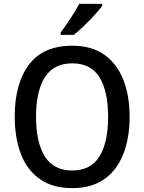

<svg xmlns="http://www.w3.org/2000/svg" viewBox="-20 -961 744 991"><path d="M649 -358Q649 -249 616.5 -166Q584 -83 518.5 -36.5Q453 10 353 10Q251 10 185 -37Q119 -84 87.5 -167Q56 -250 56 -359Q56 -530 129.5 -627.5Q203 -725 353 -725Q453 -725 518.5 -678.5Q584 -632 616.5 -549.5Q649 -467 649 -358ZM166 -358Q166 -226 211.5 -153.5Q257 -81 352 -81Q448 -81 493 -153Q538 -225 538 -358Q538 -490 493.5 -562Q449 -634 353 -634Q257 -634 211.5 -562Q166 -490 166 -358ZM508 -931Q494 -912 468 -883.5Q442 -855 413 -827Q384 -799 361 -781H293V-793Q317 -825 344 -866Q371 -907 389 -941H508Z"/></svg>

Font: Noto Sans Sinhala UI SemiCondensed Medium
Style: Regular
Weight: 500
Width: 4
Designer: Jelle Bosma - Monotype Design Team
Foundry: Monotype Imaging Inc.
Version: Version 2.006; ttfautohint (v1.8.4.7-5d5b)